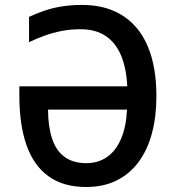

<svg xmlns="http://www.w3.org/2000/svg" viewBox="-20 -745 705 775"><path d="M304.2 -627Q264.6 -627 228.3 -619.9Q191.9 -612.8 159.2 -600.8Q126.5 -588.9 97.2 -574.7V-676.8Q126 -690.4 158 -701.4Q189.9 -712.4 227.8 -718.8Q265.6 -725.1 311 -725.1Q384.8 -725.1 440.9 -700.2Q497.1 -675.3 535.2 -627.9Q573.2 -580.6 592.3 -512.2Q611.3 -443.8 611.3 -356.9Q611.3 -274.4 593.3 -207Q575.2 -139.6 539.3 -91.1Q503.4 -42.5 450.4 -16.4Q397.5 9.8 327.6 9.8Q235.4 9.8 175.5 -33.7Q115.7 -77.1 86.9 -159.4Q58.1 -241.7 58.1 -358.9V-396.5H493.7Q490.2 -469.2 468.8 -520.8Q447.3 -572.3 406.7 -599.6Q366.2 -627 304.2 -627ZM328.6 -86.4Q376.5 -86.4 412.1 -111.3Q447.8 -136.2 468.5 -184.6Q489.3 -232.9 492.7 -302.7H173.8Q174.3 -233.4 190.4 -185.1Q206.5 -136.7 240.7 -111.6Q274.9 -86.4 328.6 -86.4Z"/></svg>

Font: Open Sans SemiCondensed SemiBold
Style: Regular
Weight: 600
Width: 4
Designer: Monotype Design Team
Foundry: Monotype Imaging Inc.
Version: Version 3.000